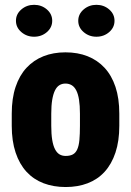

<svg xmlns="http://www.w3.org/2000/svg" viewBox="-20 -751 534 781"><path d="M27.8 -239.3V-288.6Q27.8 -351.1 43.5 -397.7Q59.1 -444.3 87.9 -475.3Q116.7 -506.3 156.7 -522.2Q196.8 -538.1 246.1 -538.1Q296.4 -538.1 336.4 -522.2Q376.5 -506.3 405.3 -475.3Q434.1 -444.3 449.7 -397.7Q465.3 -351.1 465.3 -288.6V-239.3Q465.3 -177.2 449.7 -130.4Q434.1 -83.5 405.5 -52.2Q377 -21 336.7 -5.6Q296.4 9.8 247.1 9.8Q197.8 9.8 157.2 -5.6Q116.7 -21 87.9 -52.2Q59.1 -83.5 43.5 -130.4Q27.8 -177.2 27.8 -239.3ZM188.5 -288.6V-239.3Q188.5 -205.6 192.4 -181.9Q196.3 -158.2 203.9 -143.8Q211.4 -129.4 222.2 -123Q232.9 -116.7 247.1 -116.7Q265.1 -116.7 276.6 -123Q288.1 -129.4 294.4 -143.8Q300.8 -158.2 303 -181.9Q305.2 -205.6 305.2 -239.3V-288.6Q305.2 -321.8 301.5 -345Q297.9 -368.2 290.3 -383.1Q282.7 -397.9 271.5 -404.5Q260.3 -411.1 246.1 -411.1Q232.4 -411.1 221.7 -404.5Q210.9 -397.9 203.6 -383.1Q196.3 -368.2 192.4 -345Q188.5 -321.8 188.5 -288.6ZM44.9 -666.5Q44.9 -693.8 66.9 -712.6Q88.9 -731.4 118.7 -731.4Q148.9 -731.4 170.7 -712.6Q192.4 -693.8 192.4 -666.5Q192.4 -639.2 170.7 -620.4Q148.9 -601.6 118.7 -601.6Q88.9 -601.6 66.9 -620.4Q44.9 -639.2 44.9 -666.5ZM298.3 -666.5Q298.3 -693.8 320.3 -712.6Q342.3 -731.4 372.1 -731.4Q402.3 -731.4 424.1 -712.6Q445.8 -693.8 445.8 -666.5Q445.8 -639.2 424.1 -620.4Q402.3 -601.6 372.1 -601.6Q342.3 -601.6 320.3 -620.4Q298.3 -639.2 298.3 -666.5Z"/></svg>

Font: Roboto Condensed Black
Style: Regular
Weight: 900
Designer: Christian Robertson
Foundry: Google
Version: Version 3.008; 2023